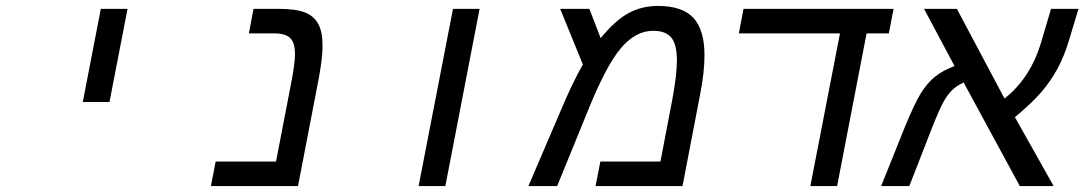

<svg xmlns="http://www.w3.org/2000/svg" viewBox="-20 -629 3665 649"><path d="M320.8 -599.1H411.1L350.1 -284.2H259.8Z M987.3 0H692.9L709 -83H913.1L962.9 -341.8Q977.1 -411.6 977.1 -446.8Q977.1 -483.9 961.2 -500Q945.3 -516.1 907.2 -516.1H821.3L836.9 -599.1H919.9Q980.5 -599.1 1011 -586.9Q1041.5 -574.7 1055.9 -547.9Q1070.3 -521 1070.3 -475.1Q1070.3 -434.6 1058.1 -367.2Z M1511.2 -599.1H1601.1L1485.4 0H1395Z M2204.1 -608.9Q2286.6 -608.9 2324 -568.4Q2361.3 -527.8 2361.3 -441.9Q2361.3 -383.8 2346.2 -308.1L2287.1 0H1993.2L2009.3 -83H2212.4L2253.4 -296.9Q2268.1 -377.9 2268.1 -424.8Q2268.1 -478.5 2249.3 -501.7Q2230.5 -524.9 2187.5 -524.9Q2127.9 -524.9 2077.9 -465.1Q2027.8 -405.3 1967.3 -254.9L1863.3 0H1766.1L1878.4 -262.2Q1913.6 -346.2 1950.2 -411.1L1873.5 -599.1H1972.2L2010.3 -500Q2059.1 -559.6 2103.8 -584.2Q2148.4 -608.9 2204.1 -608.9Z M2809.6 0H2719.2L2819.3 -516.1H2477.5L2493.2 -599.1H3000.5L2984.4 -516.1H2909.2Z M3103.5 -599.1H3214.4L3375.5 -295.9Q3464.4 -365.7 3500.5 -490.2L3532.7 -599.1H3625.5L3593.3 -492.2Q3577.6 -439.5 3554.4 -396.7Q3531.2 -354 3500.2 -317.9Q3469.2 -281.7 3410.6 -232.9L3541.5 0H3427.2L3237.3 -350.1Q3214.4 -339.8 3198.7 -324.7Q3183.1 -309.6 3169.7 -285.6Q3156.2 -261.7 3130.4 -196.8L3053.7 0H2958.5L3036.6 -194.8Q3070.3 -277.3 3092 -312.7Q3113.8 -348.1 3140.4 -369.6Q3167 -391.1 3206.5 -405.8Z"/></svg>

Font: Liberation Mono
Style: Italic
Weight: 400
Italic angle: -12°
Monospace: yes
Designer: Steve Matteson
Foundry: Ascender Corporation
Version: Version 2.1.5